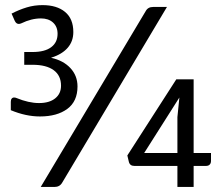

<svg xmlns="http://www.w3.org/2000/svg" viewBox="-20 -742 871 762"><path d="M287.6 -398.9Q287.6 -339.8 247.1 -309.8Q206.5 -279.8 138.7 -279.8Q82.5 -279.8 22.9 -304.7V-337.9Q22.9 -346.2 26.4 -350.6Q29.8 -355 36.1 -355Q41 -355 45.4 -353Q94.2 -333 134.8 -333Q175.8 -333 199 -351.6Q222.2 -370.1 222.2 -401.9Q222.2 -442.4 192.9 -463.6Q163.6 -484.9 109.4 -484.9H76.2V-535.6H109.4Q157.7 -535.6 183.1 -554.7Q208.5 -573.7 208.5 -607.9Q208.5 -636.2 190.4 -652.6Q172.4 -668.9 142.6 -668.9Q104.5 -668.9 64.5 -649.4Q58.6 -647 54.7 -647Q44.4 -647 38.6 -659.2L25.9 -688Q56.2 -703.6 85.9 -712.6Q115.7 -721.7 148.9 -721.7Q205.6 -721.7 238.3 -694.6Q271 -667.5 271 -614.7Q271 -578.1 248.5 -552.2Q226.1 -526.4 182.6 -512.7Q231.4 -502 259.5 -471.7Q287.6 -441.4 287.6 -398.9ZM557.6 -696.8 141.6 0H196.3Q217.3 0 227.1 -17.6L642.6 -714.4H587.9Q577.1 -714.4 569.8 -710.2Q562.5 -706.1 557.6 -696.8ZM817.4 -134.8V-103.5Q817.4 -94.2 812.3 -88.9Q807.1 -83.5 797.4 -83.5H748.5V0H684.1V-83.5H513.2Q495.1 -83.5 491.2 -100.6L485.4 -125L679.7 -427.2H748.5V-134.8ZM684.1 -134.8V-277.3L691.9 -355L552.2 -134.8Z"/></svg>

Font: Lycee Sans
Style: Regular
Weight: 400
Designer: Justin Alvin
Foundry: Alkove Design
Version: Version 1.030